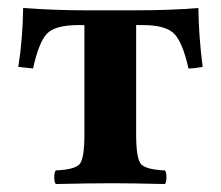

<svg xmlns="http://www.w3.org/2000/svg" viewBox="-20 -460 555 482"><path d="M191.9 -122.1V-397H176.8Q117.7 -397 97.4 -375Q77.1 -353 63 -288.1L25.9 -292Q37.1 -361.8 38.1 -439.9Q118.2 -434.1 193.8 -434.1H319.8Q408.7 -434.1 478 -439.9Q479 -366.7 488.8 -292Q465.8 -288.1 453.1 -288.1Q439 -352.1 418 -374.5Q397 -397 338.9 -397H321.8V-122.1Q321.8 -62 334 -48.1Q346.2 -34.2 394 -32.2Q397.9 -28.3 397.9 -15.1Q397.9 -2 394 2Q308.1 0 262.2 0Q204.1 0 120.1 2Q116.2 -2 116.2 -14.9Q116.2 -27.8 120.1 -32.2Q168 -34.2 179.9 -48.1Q191.9 -62 191.9 -122.1Z"/></svg>

Font: Linux Libertine
Style: Bold
Weight: 700
Designer: Philipp H. Poll
Foundry: Philipp H. Poll
Version: Version 5.0.3